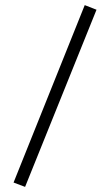

<svg xmlns="http://www.w3.org/2000/svg" viewBox="-20 -724 429 750"><path d="M33 -11 311 -704 357 -686 78 6Z"/></svg>

Font: TitilliumText
Style: Light
Weight: 300
Designer: Accademia di Belle Arti di Urbino and others
Foundry: Accademia di Belle Arti di Urbino and others.
Version: Version 60.001